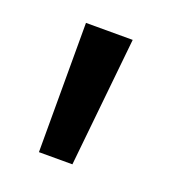

<svg xmlns="http://www.w3.org/2000/svg" viewBox="-64 -755 328 366"><g transform="rotate(20 99.5 -572.0)"><path d="M52.2 -440.9V-703.1H147L120.1 -440.9Z"/></g></svg>

Font: Schibsted Grotesk
Style: Regular
Weight: 400
Designer: Bakken & Baeck AS, Henrik Kongsvoll
Foundry: Schibsted ASA
Version: Version 1.100; ttfautohint (v1.8.4.7-5d5b);gftools[0.9.25]